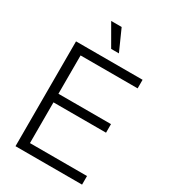

<svg xmlns="http://www.w3.org/2000/svg" viewBox="-224 -1047 1020 1154"><g transform="rotate(30 286.5 -469.5)"><path d="M75.7 0V-727.5H537.6V-668H141.6V-401.9H506.3V-342.3H141.6V-59.6H537.6V0ZM281.2 -793.9 197.3 -939.5H270L335 -793.9Z"/></g></svg>

Font: Inter Display Light
Style: Regular
Weight: 300
Designer: Rasmus Andersson
Foundry: rsms
Version: Version 4.000;git-a52131595